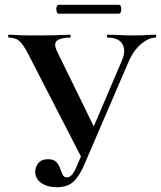

<svg xmlns="http://www.w3.org/2000/svg" viewBox="-20 -770 673 802"><path d="M218 12Q177 12 152 -6Q127 -24 127 -53Q127 -72 140 -88.5Q153 -105 180 -105Q204 -105 215 -93.5Q226 -82 231 -67Q236 -52 241.5 -40.5Q247 -29 260 -29Q270 -29 280 -39.5Q290 -50 303 -81L490 -519Q507 -560 491 -586.5Q475 -613 429 -613Q427 -613 427 -619Q427 -625 429 -625Q455 -625 479 -623.5Q503 -622 542 -622Q563 -622 575.5 -622.5Q588 -623 599.5 -624Q611 -625 630 -625Q633 -625 633 -619Q633 -613 630 -613Q602 -613 570.5 -587Q539 -561 520 -519L332 -82Q310 -31 285 -9.5Q260 12 218 12ZM324 -105 99 -542Q80 -580 63 -596.5Q46 -613 16 -613Q14 -613 14 -619Q14 -625 16 -625Q33 -625 43 -624Q53 -623 70 -622.5Q87 -622 125 -622Q172 -622 199.5 -622.5Q227 -623 243.5 -624Q260 -625 273 -625Q275 -625 275 -619Q275 -613 273 -613Q234 -613 218 -600Q202 -587 220 -552L381 -223ZM225 -713Q219 -713 216.5 -722.5Q214 -732 216.5 -741Q219 -750 225 -750H476Q483 -750 485.5 -741Q488 -732 485.5 -722.5Q483 -713 476 -713Z"/></svg>

Font: Cormorant
Style: Bold
Weight: 700
Designer: Christian Thalmann (Catharsis Fonts)
Foundry: Catharsis Fonts
Version: Version 4.000